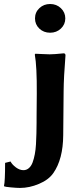

<svg xmlns="http://www.w3.org/2000/svg" viewBox="-55 -698 344 950"><path d="M118.2 -606.9C118.2 -587.1 125.3 -570.3 139.6 -556.6C154 -543 171.7 -536.1 192.9 -536.1C214 -536.1 231.9 -543 246.3 -556.6C260.8 -570.3 268.1 -587.1 268.1 -606.9C268.1 -626.8 260.8 -643.6 246.3 -657.5C231.9 -671.3 214 -678.2 192.9 -678.2C172 -678.2 154.4 -671.4 139.9 -657.7C125.4 -644 118.2 -627.1 118.2 -606.9ZM127 -234.9 126 -116.2V-90.3C126 -73.1 125.7 -55.3 125.2 -37.1C124.8 -18.9 124 -1.1 123 16.1C122.1 33.4 120.1 49.7 117.2 65.2C114.3 80.6 110.6 94.2 106.2 106C101.8 117.7 95.7 127 87.9 133.8C80.1 140.6 71.1 144 61 144C48.7 144 36.3 139.5 23.9 130.4C11.6 121.3 2.6 111.5 -2.9 101.1L-29.8 107.9C-29.8 170.1 -31.6 207.8 -35.2 221.2L-34.2 224.1C-30.9 225.7 -19.8 227.5 -0.7 229.2C18.3 231 33.2 231.9 43.9 231.9C74.9 231.9 106.1 225.3 137.7 211.9C169.6 198.6 193.4 180.7 209 158.2C240.9 112.6 257.2 50.3 257.8 -28.8L259.8 -246.1C260.1 -292 263.2 -351.2 269 -423.8C269 -430.7 266 -434.1 259.8 -434.1C228.2 -430.8 205.2 -429.2 190.9 -429.2C180.8 -429.2 167.4 -429.7 150.6 -430.7C133.9 -431.6 123.7 -432.1 120.1 -432.1L117.2 -428.2C124.3 -389.2 127.6 -324.7 127 -234.9Z"/></svg>

Font: Linux Biolinum G
Style: Bold
Weight: 700
Designer: Philipp H. Poll
Foundry: Philipp H. Poll
Version: Version 1.1.0